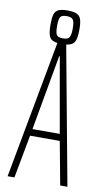

<svg xmlns="http://www.w3.org/2000/svg" viewBox="-95 -897 516 942"><g transform="rotate(10 163.5 -426.0)"><path d="M312 0H276L236 -215H88L48 0H14L141 -686Q111 -690 101.5 -708Q92 -726 92 -769Q92 -802 97 -819.5Q102 -837 117 -844.5Q132 -852 163 -852Q194 -852 209.5 -844.5Q225 -837 230.5 -819.5Q236 -802 236 -769Q236 -726 226 -708Q216 -690 185 -686ZM163 -713Q187 -713 195 -724.5Q203 -736 203 -769Q203 -802 195 -813Q187 -824 163 -824Q139 -824 132 -813Q125 -802 125 -769Q125 -735 132 -724Q139 -713 163 -713ZM94 -249H230L164 -624H161Z"/></g></svg>

Font: Saira Ultra Condensed Thin
Style: Regular
Weight: 100
Width: 1
Designer: Hector Gatti with collaboration of the Omnibus-Type team
Foundry: Omnibus-Type
Version: Version 1.001; ttfautohint (v1.8)